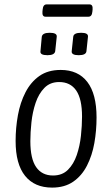

<svg xmlns="http://www.w3.org/2000/svg" viewBox="-20 -847 510 873"><path d="M217 6Q137 6 94 -47.5Q51 -101 51 -206Q51 -266 61.5 -323.5Q72 -381 96 -427.5Q120 -474 159 -501.5Q198 -529 256 -529Q335 -529 377 -474.5Q419 -420 419 -313Q419 -253 409 -196.5Q399 -140 375.5 -94Q352 -48 313 -21Q274 6 217 6ZM221 -49Q263 -49 289 -75Q315 -101 329 -142Q343 -183 348 -229.5Q353 -276 353 -317Q353 -397 326.5 -435.5Q300 -474 249 -474Q208 -474 182 -447.5Q156 -421 142 -379.5Q128 -338 123 -291.5Q118 -245 118 -205Q118 -125 144.5 -87Q171 -49 221 -49ZM338 -596Q304 -596 306 -614L313 -680Q315 -698 349 -698Q382 -698 380 -680L373 -614Q371 -596 338 -596ZM196 -596Q161 -596 164 -614L170 -680Q173 -698 206 -698Q240 -698 238 -680L231 -614Q228 -596 196 -596ZM187 -771Q171 -771 173 -794L174 -804Q176 -827 192 -827H387Q403 -827 401 -804L400 -794Q398 -771 382 -771Z"/></svg>

Font: Asap Condensed Condensed Light
Style: Italic
Weight: 300
Width: 3
Italic angle: -6°
Designer: Pablo Cosgaya
Foundry: Omnibus-Type
Version: Version 3.001; ttfautohint (v1.8.4.7-5d5b)